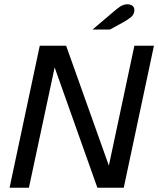

<svg xmlns="http://www.w3.org/2000/svg" viewBox="-20 -883 744 903"><path d="M25 0 167 -668H291L492 -104L612 -668H704L562 0H438L237 -566L116 0ZM415 -744 526 -838Q544 -853 556 -858Q568 -863 578 -863Q593 -863 602.5 -856Q612 -849 612 -836Q612 -816 596.5 -803Q581 -790 561 -779L497 -744Z"/></svg>

Font: Atkinson Hyperlegible Next
Style: Italic
Weight: 400
Italic angle: -12°
Designer: Elliott Scott, Megan Eiswerth, Linus Boman, Theodore Petrosky, Letters from Sweden
Foundry: Applied Design Works, Letters from Sweden
Version: Version 2.001